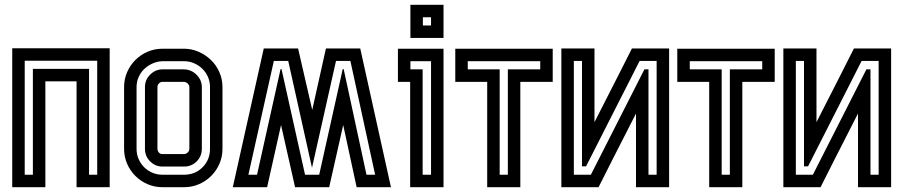

<svg xmlns="http://www.w3.org/2000/svg" viewBox="-20 -780 3751 800"><path d="M169 -441V0H31V-579H437V0H299V-441ZM83 -52H117V-493H351V-52H385V-527H83Z M747 -577Q778 -577 807 -564.5Q836 -552 858.5 -530.5Q881 -509 894 -479.5Q907 -450 907 -417V-160Q907 -127 894.5 -98Q882 -69 860 -47Q838 -25 809 -12.5Q780 0 747 0H657Q624 0 595 -12.5Q566 -25 544 -47Q522 -69 509.5 -98Q497 -127 497 -160V-417Q497 -450 509.5 -479Q522 -508 544 -530Q566 -552 595 -564.5Q624 -577 657 -577ZM657 -439Q649 -439 642.5 -432.5Q636 -426 636 -417V-160Q636 -152 641.5 -145Q647 -138 657 -138H747Q755 -138 762 -144.5Q769 -151 769 -160V-417Q769 -425 762.5 -431.5Q756 -438 747 -439ZM657 -525Q634 -524 614.5 -515Q595 -506 580.5 -492Q566 -478 557.5 -458.5Q549 -439 549 -417V-160Q549 -137 557.5 -117.5Q566 -98 580.5 -83.5Q595 -69 614.5 -60.5Q634 -52 657 -52H747Q793 -52 824 -83Q855 -114 855 -160V-417Q855 -440 846.5 -459.5Q838 -479 823 -493.5Q808 -508 788.5 -516.5Q769 -525 747 -525ZM747 -491Q778 -490 799.5 -468Q821 -446 821 -417V-160Q821 -129 799.5 -107.5Q778 -86 747 -86H657Q627 -86 605.5 -107.5Q584 -129 584 -160V-417Q584 -448 606 -469.5Q628 -491 657 -491Z M1222 -578 1281 -322 1338 -578H1481L1609 0H1466L1410 -259L1352 -2L1353 0H1209V-2L1151 -259L1093 0H950L1079 -578ZM1015 -52H1051L1149 -492H1153L1251 -52H1310L1408 -492H1412L1507 -52H1543L1440 -526H1380L1280 -81L1181 -526H1121Z M1638 -439V-577H1828V0H1689V-439ZM1741 -491V-52H1776V-525H1690V-491ZM1828 -622H1690V-760H1828ZM1742 -674H1776V-708H1742Z M2010 -439H1877V-577H2283V-439H2148V0H2010ZM2062 -52H2096V-491H2231V-525H1929V-491H2062Z M2613 -578H2768V0H2630V-307L2532 -115L2524 -99L2474 0H2319V-578H2457V-271L2563 -479ZM2716 -526H2645L2422 -87H2405V-526H2371V-52H2442L2665 -491H2682V-52H2716Z M2935 -439H2802V-577H3208V-439H3073V0H2935ZM2987 -52H3021V-491H3156V-525H2854V-491H2987Z M3538 -578H3693V0H3555V-307L3457 -115L3449 -99L3399 0H3244V-578H3382V-271L3488 -479ZM3641 -526H3570L3347 -87H3330V-526H3296V-52H3367L3590 -491H3607V-52H3641Z"/></svg>

Font: Aurach Bi
Style: Regular
Weight: 400
Designer: Peter Wiegel
Foundry: Peter Wiegel
Version: Version 1.002